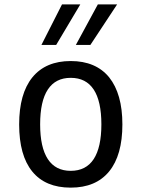

<svg xmlns="http://www.w3.org/2000/svg" viewBox="-20 -837 642 871"><path d="M234.9 -633.3 344.2 -816.9H261.2L168 -633.3ZM390.1 -633.3 511.2 -816.9H423.8L324.2 -633.3ZM535.2 -272.5Q535.2 -411.1 475.1 -486.3Q414.6 -560.1 300.8 -560.1Q187.5 -560.1 127 -486.3Q66.9 -412.1 66.9 -272.5Q66.9 -131.8 126.5 -58.8Q186 14.2 300.8 14.2Q415 14.2 475.1 -59.3Q535.2 -132.8 535.2 -272.5ZM162.1 -272.9Q162.1 -377.9 197 -430.9Q231.9 -483.9 300.8 -483.9Q370.1 -483.9 405 -430.9Q439.9 -377.9 439.9 -272.9Q439.9 -168.5 405 -115.2Q370.1 -62 300.8 -62Q231.9 -62 197 -115.2Q162.1 -168.5 162.1 -272.9Z"/></svg>

Font: Hack Dev
Style: Regular
Weight: 400
Designer: Christopher Simpkins
Foundry: Christopher Simpkins
Version: Version 2.0315